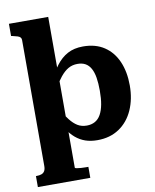

<svg xmlns="http://www.w3.org/2000/svg" viewBox="-103 -835 916 1136"><g transform="rotate(-10 355.0 -267.5)"><path d="M346 223H31V157H34Q52 157 64.5 152.5Q77 148 83.5 137Q90 126 90 107V-650Q90 -660 84.5 -666Q79 -672 68 -675.5Q57 -679 39 -683L30 -685V-758H266V148Q266 151 276.5 153Q287 155 302.5 156Q318 157 333 157H346ZM427 11Q387 11 355 0Q323 -11 296.5 -33.5Q270 -56 249.5 -89Q229 -122 211 -165L236 -205Q259 -168 280 -141Q301 -114 324.5 -99.5Q348 -85 380 -85Q408 -85 429.5 -97Q451 -109 464.5 -133.5Q478 -158 484.5 -193Q491 -228 491 -275Q491 -320 485.5 -353.5Q480 -387 467.5 -409.5Q455 -432 435.5 -443Q416 -454 388 -454Q357 -454 332.5 -440Q308 -426 285 -397.5Q262 -369 236 -325L218 -369Q246 -428 276 -468Q306 -508 345 -529Q384 -550 438 -550Q513 -550 565 -515.5Q617 -481 644 -419Q671 -357 671 -275Q671 -193 642 -128Q613 -63 558 -26Q503 11 427 11Z"/></g></svg>

Font: Roboto Serif
Style: Bold
Weight: 700
Designer: Greg Gazdowicz
Foundry: Commercial Type
Version: Version 1.008